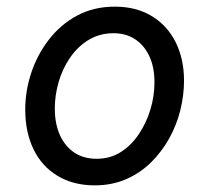

<svg xmlns="http://www.w3.org/2000/svg" viewBox="-20 -539 628 578"><path d="M265 19Q201 19 153.5 -9.5Q106 -38 81 -89.5Q56 -141 56 -209Q56 -265 74 -319.5Q92 -374 127 -419.5Q162 -465 212 -492Q262 -519 326 -519Q390 -519 437 -490.5Q484 -462 509 -411.5Q534 -361 534 -296Q534 -253 523 -208Q512 -163 489.5 -122.5Q467 -82 434.5 -50Q402 -18 359.5 0.5Q317 19 265 19ZM271 -61Q312 -61 344 -81.5Q376 -102 398.5 -136Q421 -170 433 -210Q445 -250 445 -291Q445 -337 429.5 -370Q414 -403 386.5 -421Q359 -439 322 -439Q280 -439 247 -419Q214 -399 191 -365.5Q168 -332 156.5 -292Q145 -252 145 -213Q145 -166 160.5 -132Q176 -98 204 -79.5Q232 -61 271 -61Z"/></svg>

Font: Playwrite ZA
Style: Regular
Weight: 400
Designer: Veronika Burian, José Scaglione
Foundry: TypeTogether
Version: Version 1.002